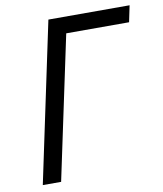

<svg xmlns="http://www.w3.org/2000/svg" viewBox="-81 -780 718 846"><g transform="rotate(-10 278.0 -357.0)"><path d="M42 0 192.9 -713.9H556.2L541 -640.6H259.8L124 0Z"/></g></svg>

Font: Open Sans
Style: Italic
Weight: 400
Italic angle: -12°
Designer: Monotype Design Team
Foundry: Monotype Imaging Inc.
Version: Version 3.000; ttfautohint (v1.8.4)